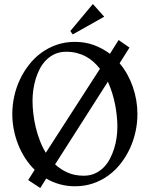

<svg xmlns="http://www.w3.org/2000/svg" viewBox="-20 -924 755 968"><path d="M523.9 -512.2 257.8 -95.2Q286.6 -68.8 322 -53.5Q357.4 -38.1 401.9 -38.1Q433.1 -38.1 457.8 -49.1Q482.4 -60.1 501.5 -78.9Q520.5 -97.7 533.7 -122.6Q546.9 -147.5 555.4 -174.8Q564 -202.1 567.9 -230.7Q571.8 -259.3 571.8 -285.2Q571.8 -311.5 568.8 -340.1Q565.9 -368.7 560.1 -397.9Q554.2 -427.2 545.2 -456.1Q536.1 -484.9 523.9 -512.2ZM210.9 -153.8 483.9 -577.1Q468.8 -596.7 450.9 -612.5Q433.1 -628.4 411.9 -639.6Q390.6 -650.9 366.2 -657Q341.8 -663.1 314 -663.1Q282.2 -663.1 257.6 -652.1Q232.9 -641.1 213.9 -622.3Q194.8 -603.5 181.6 -578.9Q168.5 -554.2 160.2 -526.9Q151.9 -499.5 147.9 -471.2Q144 -442.9 144 -417Q144 -385.7 147.9 -351.6Q151.9 -317.4 159.9 -283.2Q168 -249 180.7 -215.8Q193.4 -182.6 210.9 -153.8ZM183.1 23.9 122.1 -16.1 154.8 -67.9Q127.9 -94.2 106.9 -126.7Q85.9 -159.2 71.5 -195.6Q57.1 -231.9 49.6 -270.8Q42 -309.6 42 -349.1Q42 -394 51.8 -438.5Q61.5 -482.9 80.6 -523.2Q99.6 -563.5 127 -598.4Q154.3 -633.3 189.5 -658.7Q224.6 -684.1 266.8 -698.5Q309.1 -712.9 357.9 -712.9Q409.2 -712.9 453.1 -696.8Q497.1 -680.7 534.2 -652.8L578.1 -722.2L632.8 -684.1L583 -605Q605 -579.1 621.6 -549.1Q638.2 -519 649.7 -486.1Q661.1 -453.1 667 -418.5Q672.9 -383.8 672.9 -349.1Q672.9 -304.2 663.1 -259.5Q653.3 -214.8 634.5 -174.6Q615.7 -134.3 588.6 -99.6Q561.5 -64.9 526.4 -39.3Q491.2 -13.7 449 0.7Q406.7 15.1 357.9 15.1Q317.4 15.1 281 4.9Q244.6 -5.4 212.9 -23.9ZM346.7 -750.5 334.5 -767.6 448.2 -903.8 505.4 -839.8Z"/></svg>

Font: Redressed
Style: Regular
Weight: 400
Designer: Astigmatic (AOETI)
Foundry: Astigmatic (AOETI)
Version: Version 1.001